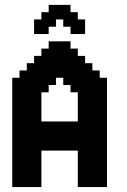

<svg xmlns="http://www.w3.org/2000/svg" viewBox="-20 -755 511 775"><path d="M117.6 -676.5H147.1V-705.9H176.5V-735.3H264.7V-705.9H294.1V-676.5H323.5V-617.6H264.7V-647.1H235.3V-676.5H205.9V-647.1H176.5V-617.6H117.6ZM147.1 -264.7H294.1V-382.4H264.7V-411.8H235.3V-441.2H205.9V-411.8H176.5V-382.4H147.1ZM294.1 -147.1H147.1V0H29.4V-441.2H58.8V-470.6H88.2V-500H117.6V-529.4H147.1V-558.8H176.5V-588.2H264.7V-558.8H294.1V-529.4H323.5V-500H352.9V-470.6H382.4V-441.2H411.8V0H294.1Z"/></svg>

Font: Jersey 20
Style: Regular
Weight: 400
Designer: Sarah Cadigan-Fried
Version: Version 1.000; ttfautohint (v1.8.4.7-5d5b)